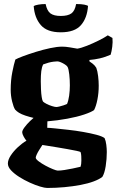

<svg xmlns="http://www.w3.org/2000/svg" viewBox="-20 -731 578 951"><path d="M214 200Q202 200 178.5 193Q155 186 127.5 173.5Q100 161 75.5 145.5Q51 130 35 113Q19 96 19 79Q19 61 33 39.5Q47 18 68.5 -2Q90 -22 111 -34Q104 -42 97 -55Q90 -68 90 -76Q90 -85 101.5 -100.5Q113 -116 128.5 -131Q144 -146 155 -155L215 -141L214 -98Q224 -98 253 -95Q282 -92 318.5 -88Q355 -84 392 -77.5Q429 -71 457.5 -63.5Q486 -56 498 -47Q504 -34 506.5 -14Q509 6 509 22Q509 57 503.5 92Q498 127 487 145Q472 157 444 167.5Q416 178 379 185Q342 192 299.5 196Q257 200 214 200ZM266 114Q280 114 299.5 111Q319 108 340.5 103.5Q362 99 379 95Q381 89 382 81.5Q383 74 383 64Q383 54 382.5 42Q382 30 379 22Q377 20 358.5 16Q340 12 314 7.5Q288 3 261.5 -1.5Q235 -6 215 -9Q195 -12 190 -13Q183 -2 175 10.5Q167 23 162 34Q157 45 157 50Q157 57 171.5 68Q186 79 205.5 89.5Q225 100 242.5 107Q260 114 266 114ZM214 -130Q179 -139 152 -145.5Q125 -152 105.5 -158.5Q86 -165 74 -172.5Q62 -180 55 -188Q47 -200 40 -228.5Q33 -257 33 -286Q33 -334 41 -374Q49 -414 56 -436Q66 -442 94 -452.5Q122 -463 157.5 -474Q193 -485 228 -492.5Q263 -500 288 -500Q305 -500 325.5 -496.5Q346 -493 363 -490Q382 -493 411 -504.5Q440 -516 469 -530.5Q498 -545 514 -556L537 -543Q539 -523 536 -499.5Q533 -476 528 -460Q501 -448 475 -442Q449 -436 423 -434V-427Q429 -423 439 -415.5Q449 -408 457 -395Q463 -379 466 -354Q469 -329 469 -307Q469 -271 462.5 -238Q456 -205 446 -186Q433 -176 397.5 -164Q362 -152 313 -143Q264 -134 214 -130ZM259 -201Q264 -201 274.5 -203.5Q285 -206 295.5 -209.5Q306 -213 312 -216Q319 -232 322.5 -257Q326 -282 326 -308Q326 -337 323 -363Q320 -389 315 -399Q312 -405 302 -411.5Q292 -418 281.5 -422.5Q271 -427 264 -427Q257 -427 245 -425.5Q233 -424 220 -420.5Q207 -417 194 -412Q187 -399 184.5 -378.5Q182 -358 182 -329Q182 -310 183 -288.5Q184 -267 186.5 -250.5Q189 -234 193 -228Q198 -223 210.5 -216.5Q223 -210 237.5 -205.5Q252 -201 259 -201ZM281 -571Q213 -571 182 -607Q151 -643 147 -701Q153 -705 169.5 -708Q186 -711 206 -711Q213 -677 230 -664.5Q247 -652 281 -652Q316 -652 333.5 -664.5Q351 -677 357 -711Q384 -711 397.5 -708Q411 -705 416 -702Q412 -642 381 -606.5Q350 -571 281 -571Z"/></svg>

Font: Texturina 12pt ExtraBold
Style: Regular
Weight: 800
Designer: Guillermo Torres Carreño
Foundry: Omnibus-Type
Version: Version 1.002